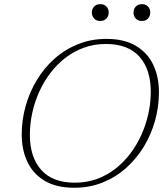

<svg xmlns="http://www.w3.org/2000/svg" viewBox="-20 -876 782 906"><path d="M121 -239.5Q121 -134 174.8 -74Q228.5 -14 333 -14Q388.5 -14 436.5 -31.2Q484.5 -48.5 524.2 -79.5Q564 -110.5 595 -151.5Q626 -192.5 647.5 -240.5Q669 -288.5 680.2 -340Q691.5 -391.5 691.5 -442.5Q691.5 -548.5 638 -608.5Q584.5 -668.5 479.5 -668.5Q424 -668.5 376 -651Q328 -633.5 288.2 -602.8Q248.5 -572 217.2 -530.8Q186 -489.5 164.5 -441.5Q143 -393.5 132 -342.2Q121 -291 121 -239.5ZM730 -440.5Q730 -373 711.8 -307.2Q693.5 -241.5 659 -184.5Q624.5 -127.5 575.2 -83.5Q526 -39.5 464.2 -14.8Q402.5 10 330 10Q247 10 192 -22.2Q137 -54.5 109.8 -111.2Q82.5 -168 82.5 -242Q82.5 -309.5 100.8 -375Q119 -440.5 153.5 -497.8Q188 -555 237 -598.8Q286 -642.5 348 -667.5Q410 -692.5 482.5 -692.5Q565.5 -692.5 620.5 -660.2Q675.5 -628 702.8 -571Q730 -514 730 -440.5ZM453 -777Q435 -777 424.2 -788.5Q413.5 -800 413.5 -817Q413.5 -828.5 418.2 -837.2Q423 -846 432 -851.2Q441 -856.5 453 -856.5Q471.5 -856.5 482.2 -845.2Q493 -834 493 -817Q493 -805.5 488 -796.5Q483 -787.5 474.2 -782.2Q465.5 -777 453 -777ZM649.5 -777Q631 -777 620.5 -788.5Q610 -800 610 -817Q610 -828.5 614.8 -837.2Q619.5 -846 628.5 -851.2Q637.5 -856.5 649.5 -856.5Q668 -856.5 678.5 -845.2Q689 -834 689 -817Q689 -805.5 684.2 -796.5Q679.5 -787.5 670.8 -782.2Q662 -777 649.5 -777Z"/></svg>

Font: Newsreader ExtraLight
Style: Italic
Weight: 250
Italic angle: -17°
Designer: Hugues Gentile
Foundry: Production Type
Version: Version 1.003